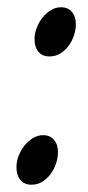

<svg xmlns="http://www.w3.org/2000/svg" viewBox="-20 -489 240 524"><path d="M138.2 -74.2Q138.2 -59.1 133.1 -43.2Q127.9 -27.3 118.4 -14.4Q108.9 -1.5 95.7 6.8Q82.5 15.1 65.9 15.1Q46.4 15.1 35.6 2Q24.9 -11.2 24.9 -33.2Q24.9 -47.4 30.5 -62.7Q36.1 -78.1 46.1 -90.8Q56.2 -103.5 69.3 -111.8Q82.5 -120.1 98.1 -120.1Q116.2 -120.1 127.2 -107.4Q138.2 -94.7 138.2 -74.2ZM187 -422.9Q187 -408.2 181.9 -392.6Q176.8 -377 167.5 -364.3Q158.2 -351.6 145 -343.3Q131.8 -335 115.2 -335Q95.2 -335 84.7 -347.9Q74.2 -360.8 74.2 -382.8Q74.2 -396.5 79.8 -411.9Q85.4 -427.2 95.2 -439.9Q105 -452.6 118.2 -460.9Q131.3 -469.2 147 -469.2Q165 -469.2 176 -456.8Q187 -444.3 187 -422.9Z"/></svg>

Font: Gentium
Style: Italic
Weight: 400
Italic angle: -7°
Designer: J. Victor Gaultney
Version: Version 1.02; 2005; OFL release